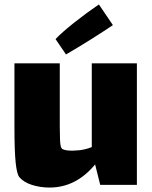

<svg xmlns="http://www.w3.org/2000/svg" viewBox="-20 -797 685 864"><path d="M596 -512V35H431L408 -57Q322 47 203 47Q161 47 123.5 35Q86 23 67 0Q56 -13 50.5 -65Q45 -117 45 -224V-512H249V-227Q249 -203 250 -171Q251 -139 257 -130Q265 -119 305 -119L324 -120Q357 -121 393 -135V-512ZM425 -777 488 -684Q450 -658 387 -618.5Q324 -579 277 -552L230 -621Q257 -650 313 -694.5Q369 -739 425 -777Z"/></svg>

Font: Lalezar
Style: Regular
Weight: 400
Designer: Borna Izadpanah
Foundry: Borna Izadpanah
Version: Version 1.003;November 28, 2018;FontCreator 11.5.0.2421 64-b